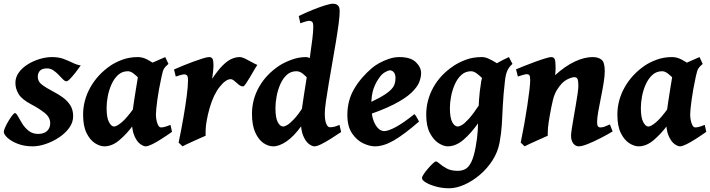

<svg xmlns="http://www.w3.org/2000/svg" viewBox="-32 -762 3794 1026"><path d="M399.4 -412.1Q389.2 -397.5 373.8 -377.4Q358.4 -357.4 344.2 -342.5Q330.1 -327.6 322.8 -327.6Q314.9 -327.6 304.4 -338.1Q293.9 -348.6 281.2 -362.1Q268.6 -375.5 253.2 -386Q237.8 -396.5 219.7 -396.5Q192.9 -396.5 181.4 -384Q169.9 -371.6 169.9 -351.1Q169.9 -326.7 191.4 -310.1Q212.9 -293.5 252 -272.9Q278.8 -259.3 303.2 -241.7Q327.6 -224.1 343.3 -200Q358.9 -175.8 358.9 -141.1Q358.9 -107.4 337.4 -78.1Q315.9 -48.8 282.5 -26.9Q249 -4.9 211.7 7.6Q174.3 20 142.6 20Q97.7 20 62.7 6.3Q27.8 -7.3 8.1 -25.6Q-11.7 -43.9 -11.7 -57.6Q-11.7 -64.9 -4.6 -81.1Q2.4 -97.2 12.9 -114.7Q23.4 -132.3 33.2 -145Q43 -157.7 47.9 -157.7Q54.7 -157.7 63.7 -140.9Q72.8 -124 86.4 -102.1Q100.1 -80.1 120.8 -63.2Q141.6 -46.4 171.9 -46.4Q202.6 -46.4 219.5 -62Q236.3 -77.6 236.3 -104Q236.3 -135.7 205.1 -159.9Q173.8 -184.1 137.2 -203.1Q85.4 -230 67.9 -258.8Q50.3 -287.6 50.3 -318.8Q50.3 -349.6 68.8 -375Q87.4 -400.4 117.2 -418.7Q147 -437 180.9 -447Q214.8 -457 245.6 -457Q281.2 -457 307.4 -447.3Q333.5 -437.5 355.5 -426.8Q377.4 -416 399.4 -412.1Z M887.2 -57.6Q859.9 -38.1 832 -20.3Q804.2 -2.4 781.5 8.8Q758.8 20 746.6 20Q734.9 20 717.3 7.6Q699.7 -4.9 686 -36.1Q672.4 -67.4 672.4 -122.6Q672.4 -133.8 675.5 -159.2Q678.7 -184.6 683.6 -216.8Q688.5 -249 693.6 -281.2Q698.7 -313.5 703.1 -339.1Q707.5 -364.7 709.5 -376Q711.9 -387.2 727.8 -398.2Q743.7 -409.2 766.1 -419.7Q788.6 -430.2 811.5 -439.7Q834.5 -449.2 851.1 -457L868.2 -420.4Q851.6 -406.7 844.7 -395.8Q837.9 -384.8 831.1 -351.6Q815.9 -281.7 808.6 -227.1Q801.3 -172.4 801.3 -150.9Q801.3 -124.5 808.8 -102.8Q816.4 -81.1 827.6 -81.1Q837.4 -81.1 848.4 -84Q859.4 -86.9 878.9 -94.7ZM838.4 -396.5Q828.1 -389.2 816.9 -373.3Q805.7 -357.4 794.9 -340.1Q784.2 -322.8 775.1 -310.5Q766.1 -298.3 759.8 -298.3Q753.4 -298.3 741.2 -311Q729 -323.7 713.4 -340.3Q697.8 -356.9 681.4 -369.4Q665 -381.8 649.9 -381.3Q620.1 -380.9 598.9 -361.3Q577.6 -341.8 564 -311.5Q550.3 -281.2 543.9 -247.6Q537.6 -213.9 537.6 -185.1Q537.6 -133.3 550.3 -109.6Q563 -85.9 577.6 -85.9Q591.3 -85.9 618.2 -108.2Q645 -130.4 687 -189L679.2 -92.3Q646.5 -47.9 606.9 -13.9Q567.4 20 525.9 20Q502 20 475.6 3.2Q449.2 -13.7 430.7 -50.8Q412.1 -87.9 412.1 -148.9Q412.1 -226.1 450.7 -294.9Q489.3 -363.8 558.1 -411.1Q584.5 -429.2 622.3 -443.1Q660.2 -457 704.6 -457Q731.4 -457 757.8 -442.4Q784.2 -427.7 805.7 -412.8Q827.1 -397.9 838.4 -396.5Z M1343.3 -415Q1337.4 -407.2 1326.7 -388.7Q1315.9 -370.1 1304 -349.9Q1292 -329.6 1282 -314.9Q1272 -300.3 1267.1 -300.3Q1254.9 -300.3 1243.2 -310.1Q1231.4 -319.8 1220.7 -329.3Q1210 -338.9 1200.2 -338.9Q1174.8 -338.9 1142.1 -298.1Q1109.4 -257.3 1088.9 -187Q1078.1 -150.4 1071.8 -113Q1065.4 -75.7 1066.9 -36.6Q1058.6 -33.2 1041 -25.4Q1023.4 -17.6 1002.9 -8.3Q982.4 1 965.8 8.8Q949.2 16.6 943.4 20L922.4 0Q937 -69.3 948.2 -134.3Q959.5 -199.2 966.1 -251Q972.7 -302.7 972.7 -332Q972.7 -354.5 966.8 -359.6Q960.9 -364.7 952.6 -364.7Q945.8 -364.7 930.2 -360.1Q914.6 -355.5 907.2 -353L897.9 -390.6Q918.5 -399.9 946.3 -411.4Q974.1 -422.9 1002.4 -433.1Q1030.8 -443.4 1053 -450.2Q1075.2 -457 1085 -457Q1098.6 -457 1103.8 -447.5Q1108.9 -438 1108.9 -410.6Q1108.9 -400.4 1106.7 -379.9Q1104.5 -359.4 1101.6 -340.8Q1133.3 -388.2 1158.7 -413.1Q1184.1 -438 1206.1 -447.5Q1228 -457 1249 -457Q1260.7 -457 1277.3 -449Q1293.9 -440.9 1311.5 -430.9Q1329.1 -420.9 1343.3 -415Z M1791 -56.6Q1763.7 -38.1 1735.6 -20.5Q1707.5 -2.9 1684.6 8.5Q1661.6 20 1647.9 20Q1635.7 20 1618.4 7.1Q1601.1 -5.9 1588.1 -36.9Q1575.2 -67.9 1575.2 -121.6Q1575.2 -136.7 1580.1 -172.4Q1585 -208 1592.5 -256.3Q1600.1 -304.7 1608.6 -358.2Q1617.2 -411.6 1624.8 -462.4Q1632.3 -513.2 1637.2 -554.2Q1642.1 -595.2 1642.1 -618.2Q1642.1 -640.6 1635.5 -645.8Q1628.9 -650.9 1620.1 -650.9Q1613.8 -650.9 1599.1 -646.5Q1584.5 -642.1 1572.8 -637.7L1564.5 -676.3Q1599.1 -693.4 1636.5 -708.5Q1673.8 -723.6 1703.9 -732.9Q1733.9 -742.2 1746.6 -742.2Q1763.7 -742.2 1773.4 -733.4Q1783.2 -724.6 1783.2 -702.1Q1783.2 -676.8 1777.3 -633.1Q1771.5 -589.4 1762.5 -535.4Q1753.4 -481.4 1743.4 -424.1Q1733.4 -366.7 1724.4 -313.7Q1715.3 -260.7 1709.5 -219.2Q1703.6 -177.7 1703.6 -155.8Q1703.6 -119.1 1711.4 -100.6Q1719.2 -82 1730.5 -82Q1743.2 -82 1754.2 -84.7Q1765.1 -87.4 1782.2 -94.7ZM1729.5 -386.2 1662.1 -297.4Q1653.3 -297.4 1641.6 -310.1Q1629.9 -322.8 1615.7 -339.4Q1601.6 -356 1585.4 -368.7Q1569.3 -381.3 1551.8 -381.3Q1522 -381.3 1500.7 -362.1Q1479.5 -342.8 1466.1 -312.3Q1452.6 -281.7 1446.3 -247.8Q1439.9 -213.9 1439.9 -185.1Q1439.9 -133.3 1452.1 -109.6Q1464.4 -85.9 1481.9 -85.9Q1488.8 -85.9 1502.7 -93.8Q1516.6 -101.6 1538.3 -124.5Q1560.1 -147.5 1589.8 -191.9L1579.6 -90.3Q1538.1 -32.7 1499 -6.3Q1460 20 1428.2 20Q1401.4 20 1375.2 2Q1349.1 -16.1 1331.8 -54.7Q1314.5 -93.3 1314.5 -153.8Q1314.5 -231 1352.8 -298.1Q1391.1 -365.2 1460.4 -411.1Q1487.3 -428.7 1526.1 -442.9Q1564.9 -457 1602.1 -457Q1616.2 -457 1632.3 -446.3Q1648.4 -435.5 1665.5 -421.6Q1682.6 -407.7 1699 -397Q1715.3 -386.2 1729.5 -386.2Z M2218.3 -371.1Q2218.3 -349.6 2208.3 -323.2Q2198.2 -296.9 2166.3 -266.4Q2134.3 -235.8 2069.8 -202.9Q2005.4 -169.9 1896 -135.3L1892.6 -190.9Q1956.5 -218.3 1994.4 -239Q2032.2 -259.8 2051 -276.9Q2069.8 -293.9 2075.7 -310.1Q2081.5 -326.2 2081.5 -344.2Q2081.5 -364.3 2072.8 -375.2Q2064 -386.2 2051.3 -386.2Q2043.5 -386.2 2027.1 -377.2Q2010.7 -368.2 1999 -352.5Q1975.6 -321.8 1963.9 -287.1Q1952.1 -252.4 1952.1 -198.7Q1952.1 -135.3 1972.7 -98.4Q1993.2 -61.5 2021.5 -61.5Q2042.5 -61.5 2082.8 -83Q2123 -104.5 2182.1 -151.9Q2186 -149.9 2191.4 -141.1Q2196.8 -132.3 2201.4 -123.5Q2206.1 -114.7 2207 -112.3Q2127 -43 2072.5 -11.5Q2018.1 20 1971.7 20Q1942.9 20 1908.4 3.7Q1874 -12.7 1849.1 -49.6Q1824.2 -86.4 1824.2 -147.9Q1824.2 -224.6 1859.9 -285.9Q1895.5 -347.2 1955.6 -398.4Q1970.2 -411.1 1994.1 -424.6Q2018.1 -438 2046.4 -447.5Q2074.7 -457 2102.1 -457Q2162.1 -457 2190.2 -429.9Q2218.3 -402.8 2218.3 -371.1Z M2675.3 -396.5Q2665 -389.2 2654.3 -373Q2643.6 -356.9 2633.3 -338.9Q2623 -320.8 2614.5 -308.1Q2606 -295.4 2600.1 -295.4Q2593.3 -295.4 2580.1 -308.3Q2566.9 -321.3 2550.5 -338.4Q2534.2 -355.5 2517.1 -368.4Q2500 -381.3 2485.4 -381.3Q2455.6 -381.3 2434.1 -362.1Q2412.6 -342.8 2398.9 -312.3Q2385.3 -281.7 2378.7 -247.8Q2372.1 -213.9 2372.1 -185.1Q2372.1 -133.3 2384.5 -109.6Q2397 -85.9 2415 -85.9Q2421.9 -85.9 2436 -93.8Q2450.2 -101.6 2474.1 -127.9Q2498 -154.3 2533.7 -209L2528.8 -111.3Q2486.3 -50.8 2445.1 -15.4Q2403.8 20 2360.4 20Q2338.9 20 2312 3.2Q2285.2 -13.7 2265.4 -50.8Q2245.6 -87.9 2245.6 -148.9Q2245.6 -226.1 2283.4 -294.7Q2321.3 -363.3 2393.6 -411.1Q2420.9 -429.2 2458.3 -443.1Q2495.6 -457 2543.9 -457Q2560.5 -457 2579.6 -448.2Q2598.6 -439.5 2617.4 -427.7Q2636.2 -416 2651.4 -406.7Q2666.5 -397.5 2675.3 -396.5ZM2706.5 -420.4Q2689.9 -406.7 2680.2 -386.7Q2670.4 -366.7 2666.5 -331.5Q2657.7 -254.4 2655 -199Q2652.3 -143.6 2649.7 -97.2Q2647 -50.8 2637.7 -0.5Q2628.4 50.3 2599.9 94.7Q2571.3 139.2 2531.7 172.6Q2492.2 206.1 2449 225.1Q2405.8 244.1 2367.7 244.1Q2333 244.1 2299.8 235.4Q2266.6 226.6 2244.9 213.9Q2223.1 201.2 2223.1 189.9Q2223.1 181.6 2233.2 167Q2243.2 152.3 2256.6 137Q2270 121.6 2281.5 111.1Q2293 100.6 2296.4 100.6Q2304.2 100.6 2317.9 113Q2331.5 125.5 2355 138.2Q2378.4 150.9 2414.6 150.9Q2436.5 150.9 2454.3 141.6Q2472.2 132.3 2486.1 104.7Q2500 77.1 2509.8 23.4Q2518.6 -24.9 2521 -64.9Q2523.4 -105 2524.2 -143.6Q2524.9 -182.1 2527.6 -226.6Q2530.3 -271 2539.6 -328.1Q2544.4 -358.4 2569.1 -382.8Q2593.8 -407.2 2626.2 -425.8Q2658.7 -444.3 2687.5 -457Z M3241.7 -59.6Q3212.4 -42 3176.8 -23.7Q3141.1 -5.4 3109.6 7.3Q3078.1 20 3060.5 20Q3043.5 20 3031.5 4.6Q3019.5 -10.7 3019.5 -37.1Q3019.5 -47.4 3023.4 -73.2Q3027.3 -99.1 3033.2 -132.8Q3039.1 -166.5 3044.9 -200.4Q3050.8 -234.4 3054.7 -262Q3058.6 -289.6 3058.6 -302.7Q3058.6 -328.6 3054.4 -339.1Q3050.3 -349.6 3036.1 -349.6Q3023.4 -349.6 2997.3 -336.7Q2971.2 -323.7 2945.3 -283.2Q2930.7 -260.3 2922.6 -227.3Q2914.6 -194.3 2906.2 -147Q2898.4 -103.5 2896.5 -80.8Q2894.5 -58.1 2895 -36.6Q2888.7 -33.7 2871.1 -25.9Q2853.5 -18.1 2832.8 -8.8Q2812 0.5 2794.7 8.5Q2777.3 16.6 2771.5 20L2750.5 0Q2760.7 -48.8 2769.8 -100.1Q2778.8 -151.4 2785.9 -198Q2793 -244.6 2797.1 -280.3Q2801.3 -315.9 2801.3 -333Q2801.3 -355.5 2796.4 -360.6Q2791.5 -365.7 2782.7 -365.7Q2776.4 -365.7 2759.5 -360.8Q2742.7 -356 2735.4 -353L2725.6 -391.6Q2746.1 -400.4 2774.7 -411.6Q2803.2 -422.9 2832 -433.3Q2860.8 -443.8 2883.1 -450.4Q2905.3 -457 2913.1 -457Q2926.8 -457 2931.9 -446.8Q2937 -436.5 2937 -401.9Q2937 -391.6 2936.5 -382.1Q2936 -372.6 2934.6 -360.4Q2987.8 -408.7 3039.3 -432.9Q3090.8 -457 3134.3 -457Q3165 -457 3182.4 -443.1Q3199.7 -429.2 3199.7 -381.8Q3199.7 -356.4 3193.6 -318.8Q3187.5 -281.2 3179.2 -240.7Q3170.9 -200.2 3164.8 -165.3Q3158.7 -130.4 3158.7 -109.9Q3158.7 -93.3 3163.1 -87.2Q3167.5 -81.1 3176.3 -81.1Q3187.5 -81.1 3198.2 -85Q3209 -88.9 3227.1 -97.2Z M3742.2 -57.6Q3714.8 -38.1 3687 -20.3Q3659.2 -2.4 3636.5 8.8Q3613.8 20 3601.6 20Q3589.8 20 3572.3 7.6Q3554.7 -4.9 3541 -36.1Q3527.3 -67.4 3527.3 -122.6Q3527.3 -133.8 3530.5 -159.2Q3533.7 -184.6 3538.6 -216.8Q3543.5 -249 3548.6 -281.2Q3553.7 -313.5 3558.1 -339.1Q3562.5 -364.7 3564.5 -376Q3566.9 -387.2 3582.8 -398.2Q3598.6 -409.2 3621.1 -419.7Q3643.6 -430.2 3666.5 -439.7Q3689.5 -449.2 3706.1 -457L3723.1 -420.4Q3706.5 -406.7 3699.7 -395.8Q3692.9 -384.8 3686 -351.6Q3670.9 -281.7 3663.6 -227.1Q3656.2 -172.4 3656.2 -150.9Q3656.2 -124.5 3663.8 -102.8Q3671.4 -81.1 3682.6 -81.1Q3692.4 -81.1 3703.4 -84Q3714.4 -86.9 3733.9 -94.7ZM3693.4 -396.5Q3683.1 -389.2 3671.9 -373.3Q3660.6 -357.4 3649.9 -340.1Q3639.2 -322.8 3630.1 -310.5Q3621.1 -298.3 3614.7 -298.3Q3608.4 -298.3 3596.2 -311Q3584 -323.7 3568.4 -340.3Q3552.7 -356.9 3536.4 -369.4Q3520 -381.8 3504.9 -381.3Q3475.1 -380.9 3453.9 -361.3Q3432.6 -341.8 3418.9 -311.5Q3405.3 -281.2 3398.9 -247.6Q3392.6 -213.9 3392.6 -185.1Q3392.6 -133.3 3405.3 -109.6Q3418 -85.9 3432.6 -85.9Q3446.3 -85.9 3473.1 -108.2Q3500 -130.4 3542 -189L3534.2 -92.3Q3501.5 -47.9 3461.9 -13.9Q3422.4 20 3380.9 20Q3356.9 20 3330.6 3.2Q3304.2 -13.7 3285.6 -50.8Q3267.1 -87.9 3267.1 -148.9Q3267.1 -226.1 3305.7 -294.9Q3344.2 -363.8 3413.1 -411.1Q3439.5 -429.2 3477.3 -443.1Q3515.1 -457 3559.6 -457Q3586.4 -457 3612.8 -442.4Q3639.2 -427.7 3660.6 -412.8Q3682.1 -397.9 3693.4 -396.5Z"/></svg>

Font: Gentium Book Plus
Style: Bold Italic
Weight: 700
Italic angle: -8°
Designer: Victor Gaultney, Annie Olsen, Iska Routamaa, Becca Hirsbrunner
Foundry: SIL International
Version: Version 6.101